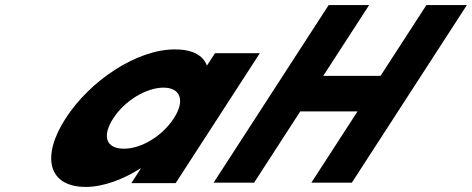

<svg xmlns="http://www.w3.org/2000/svg" viewBox="-20 -723 1863 758"><path d="M239.3 -256C142.2 -106 168.8 15 318.8 15C388.8 15 468.9 -16 534.1 -58H536.1L498.5 0H673.5L1005.8 -513H828.8L797 -464C781.6 -505 739.5 -528 670.5 -528C520.5 -528 336.5 -406 239.3 -256ZM427.3 -256C473.3 -327 558.7 -377 625.7 -377C691.7 -377 712.3 -327 666.3 -256C621 -186 538.6 -136 469.6 -136C397.6 -136 382 -186 427.3 -256Z M1165.4 -283.2H1391.5L1209.3 -1.9H1369.1L1823.3 -703.1H1663.5L1482.3 -423.5H1256.2L1437.4 -703.1H1277.6L823.4 -1.9H983.2Z"/></svg>

Font: Hussar
Style: BdWodka
Weight: 700
Foundry: Cannot Into Space Fonts
Version: Version 2.00